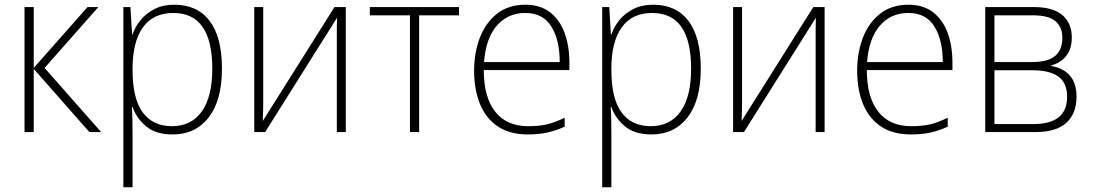

<svg xmlns="http://www.w3.org/2000/svg" viewBox="-20 -560 4644 814"><path d="M351 -530H397L169 -272L409 0H359L123 -268V0H84V-530H123V-272Z M719 -540Q817 -540 869 -471Q921 -402 921 -269Q921 -135 865 -62.5Q809 10 712 10Q641 10 600 -24Q559 -58 542 -106H539Q541 -76 541.5 -44.5Q542 -13 542 16V234H503V-530H533L540 -414H542Q553 -447 576.5 -475.5Q600 -504 635.5 -522Q671 -540 719 -540ZM715 -505Q629 -505 585.5 -443.5Q542 -382 542 -269V-263Q542 -142 585 -83.5Q628 -25 709 -25Q791 -25 835.5 -87.5Q880 -150 880 -269Q880 -505 715 -505Z M1096 -530V-133Q1096 -110 1095.5 -90Q1095 -70 1094 -47L1398 -530H1446V0H1408V-404Q1408 -425 1408 -444Q1408 -463 1409 -485L1104 0H1058V-530Z M1926 -495H1757V0H1718V-495H1548V-530H1926Z M2207 -540Q2271 -540 2312.5 -507.5Q2354 -475 2374 -419.5Q2394 -364 2394 -294V-263H2031Q2031 -148 2079.5 -86.5Q2128 -25 2219 -25Q2265 -25 2298 -32.5Q2331 -40 2374 -61V-23Q2337 -6 2300.5 2Q2264 10 2218 10Q2141 10 2090.5 -24Q2040 -58 2015 -119Q1990 -180 1990 -260Q1990 -337 2014.5 -400.5Q2039 -464 2087.5 -502Q2136 -540 2207 -540ZM2207 -505Q2133 -505 2086.5 -451.5Q2040 -398 2032 -297H2353Q2353 -390 2317.5 -447.5Q2282 -505 2207 -505Z M2749 -540Q2847 -540 2899 -471Q2951 -402 2951 -269Q2951 -135 2895 -62.5Q2839 10 2742 10Q2671 10 2630 -24Q2589 -58 2572 -106H2569Q2571 -76 2571.5 -44.5Q2572 -13 2572 16V234H2533V-530H2563L2570 -414H2572Q2583 -447 2606.5 -475.5Q2630 -504 2665.5 -522Q2701 -540 2749 -540ZM2745 -505Q2659 -505 2615.5 -443.5Q2572 -382 2572 -269V-263Q2572 -142 2615 -83.5Q2658 -25 2739 -25Q2821 -25 2865.5 -87.5Q2910 -150 2910 -269Q2910 -505 2745 -505Z M3126 -530V-133Q3126 -110 3125.5 -90Q3125 -70 3124 -47L3428 -530H3476V0H3438V-404Q3438 -425 3438 -444Q3438 -463 3439 -485L3134 0H3088V-530Z M3831 -540Q3895 -540 3936.5 -507.5Q3978 -475 3998 -419.5Q4018 -364 4018 -294V-263H3655Q3655 -148 3703.5 -86.5Q3752 -25 3843 -25Q3889 -25 3922 -32.5Q3955 -40 3998 -61V-23Q3961 -6 3924.5 2Q3888 10 3842 10Q3765 10 3714.5 -24Q3664 -58 3639 -119Q3614 -180 3614 -260Q3614 -337 3638.5 -400.5Q3663 -464 3711.5 -502Q3760 -540 3831 -540ZM3831 -505Q3757 -505 3710.5 -451.5Q3664 -398 3656 -297H3977Q3977 -390 3941.5 -447.5Q3906 -505 3831 -505Z M4524 -402Q4524 -352 4500 -322.5Q4476 -293 4437 -283V-280Q4487 -272 4515.5 -240Q4544 -208 4544 -149Q4544 -79 4501 -39.5Q4458 0 4369 0H4157V-530H4363Q4445 -530 4484.5 -495.5Q4524 -461 4524 -402ZM4484 -400Q4484 -444 4455.5 -469.5Q4427 -495 4359 -495H4196V-297H4356Q4423 -297 4453.5 -323Q4484 -349 4484 -400ZM4504 -149Q4504 -209 4467 -235.5Q4430 -262 4358 -262H4196V-34H4361Q4504 -34 4504 -149Z"/></svg>

Font: Noto Sans Disp ExtLt
Style: Regular
Weight: 200
Designer: Monotype Design Team
Foundry: Monotype Imaging Inc.
Version: Version 2.000;GOOG;noto-source:20170915:90ef993387c0